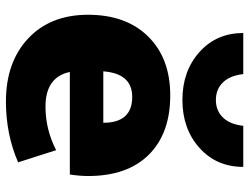

<svg xmlns="http://www.w3.org/2000/svg" viewBox="-114 -696 820 631"><g transform="rotate(90 295.5 -380.0)"><path d="M88 -770H223Q228 -726 250.5 -703Q273 -680 308 -680Q343 -680 365.5 -703Q388 -726 393 -770H528Q528 -682 465.5 -626Q403 -570 308 -570Q213 -570 150.5 -626Q88 -682 88 -770ZM214 -310H383Q383 -405 298 -405Q221 -405 214 -310ZM216 -200Q233 -120 330 -120Q405 -120 473 -155L513 -30Q421 10 313 10Q184 10 106 -63Q28 -136 28 -260Q28 -385 99.5 -457.5Q171 -530 293 -530Q418 -530 488 -459.5Q558 -389 558 -260Q558 -233 553 -200Z"/></g></svg>

Font: M PLUS 1p Black
Style: Regular
Weight: 900
Version: Version 1.061